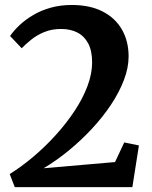

<svg xmlns="http://www.w3.org/2000/svg" viewBox="-20 -772 627 792"><path d="M20 -54Q69 -84.5 117.8 -125.8Q166.5 -167 210 -215Q253.5 -263 287.5 -314.2Q321.5 -365.5 340.8 -416.8Q360 -468 360 -515Q360 -562.5 343.8 -593Q327.5 -623.5 298.8 -638Q270 -652.5 232.5 -652.5Q192.5 -652.5 161.8 -639.5Q131 -626.5 108.2 -608Q85.5 -589.5 69.5 -573L21.5 -623.5Q37.5 -646.5 61.2 -668.8Q85 -691 117 -710Q149 -729 189 -740.2Q229 -751.5 276 -751.5Q350.5 -751.5 403 -724.8Q455.5 -698 483 -650Q510.5 -602 510.5 -539Q510.5 -492.5 491 -441.5Q471.5 -390.5 437.5 -339.5Q403.5 -288.5 358.5 -240.2Q313.5 -192 262.8 -150.5Q212 -109 160 -78L454.5 -103.5L492.5 -184.5L553 -172L526 0H41Z"/></svg>

Font: Merriweather 24pt
Style: Bold
Weight: 700
Designer: Eben Sorkin
Foundry: Eben Sorkin
Version: Version 2.100